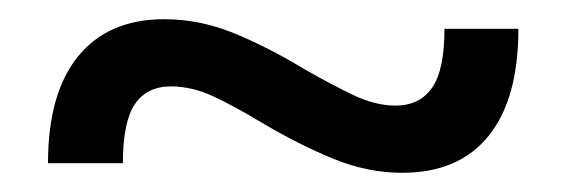

<svg xmlns="http://www.w3.org/2000/svg" viewBox="-20 -390 590 200"><path d="M399 -210Q363 -210 327.5 -224.5Q292 -239 253 -262Q225 -279 202.5 -289.5Q180 -300 158 -300Q133 -300 120.5 -281.5Q108 -263 108 -220H30Q30 -293 61.5 -331.5Q93 -370 151 -370Q188 -370 223.5 -355.5Q259 -341 297 -318Q325 -302 348 -291Q371 -280 392 -280Q417 -280 430 -298.5Q443 -317 443 -360H520Q520 -287 489 -248.5Q458 -210 399 -210Z"/></svg>

Font: M PLUS Code Latin SemiExpanded
Style: Regular
Weight: 400
Width: 6
Designer: Coji Morishita
Foundry: UNDERFOREST DESIGN
Version: Version 1.002; ttfautohint (v1.8.3)